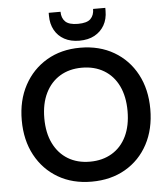

<svg xmlns="http://www.w3.org/2000/svg" viewBox="-61 -968 907 1034"><g transform="rotate(-5 393.0 -451.0)"><path d="M393 12Q290 12 212 -33.5Q134 -79 90 -160.5Q46 -242 46 -350Q46 -457 90 -538.5Q134 -620 212 -666Q290 -712 393 -712Q497 -712 575.5 -666Q654 -620 697.5 -538.5Q741 -457 741 -350Q741 -242 697.5 -160.5Q654 -79 575.5 -33.5Q497 12 393 12ZM393 -96Q461 -96 512 -126.5Q563 -157 590.5 -214Q618 -271 618 -350Q618 -429 590.5 -486Q563 -543 512 -573.5Q461 -604 393 -604Q325 -604 274.5 -573.5Q224 -543 196 -486Q168 -429 168 -350Q168 -271 196 -214Q224 -157 274.5 -126.5Q325 -96 393 -96ZM393 -750Q346 -750 312 -768.5Q278 -787 259.5 -820.5Q241 -854 241 -898V-914H305Q305 -880 325 -860.5Q345 -841 393 -841Q442 -841 461.5 -860.5Q481 -880 481 -914H547V-898Q547 -853 528 -820Q509 -787 475 -768.5Q441 -750 393 -750Z"/></g></svg>

Font: DM Sans 20pt SemiBold
Style: Regular
Weight: 600
Version: Version 4.004;gftools[0.9.30]